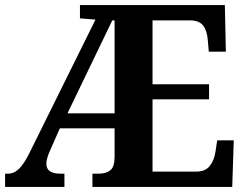

<svg xmlns="http://www.w3.org/2000/svg" viewBox="-20 -734 968 754"><path d="M0 0V-52H11Q35 -52 54.5 -71Q74 -90 94 -130L355 -657L294 -662V-714H863L867 -531H800L796 -577Q793 -614 777.5 -634Q762 -654 725 -654H579V-403H801V-344H579V-60H750Q786 -60 803.5 -82Q821 -104 826 -137L833 -183H898L892 0H343V-52H367Q397 -52 413.5 -65.5Q430 -79 430 -118V-230H215L177 -144Q162 -111 162 -91Q162 -52 217 -52H233V0ZM245 -289H430V-654H421Z"/></svg>

Font: Noto Serif Lao SemiCondensed
Style: Bold
Weight: 700
Width: 4
Designer: Monotype Design Team
Foundry: Monotype Imaging Inc.
Version: Version 2.003; ttfautohint (v1.8.4.7-5d5b)